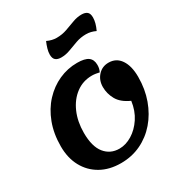

<svg xmlns="http://www.w3.org/2000/svg" viewBox="-232 -1147 1226 1322"><g transform="rotate(-30 381.0 -486.5)"><path d="M342 25Q250 25 182 -13.5Q114 -52 76.5 -121Q39 -190 39 -282Q39 -383 70 -465Q101 -547 155 -605Q209 -663 278 -694Q347 -725 423 -725Q484 -725 511 -705Q538 -685 538 -643Q538 -628 535.5 -616.5Q533 -605 526 -590Q515 -593 498 -595.5Q481 -598 468 -598Q396 -598 340.5 -556.5Q285 -515 254 -444Q223 -373 223 -284Q223 -175 266.5 -121Q310 -67 382 -67Q433 -67 483 -97.5Q533 -128 569.5 -183Q606 -238 616 -312Q547 -343 520.5 -391Q494 -439 494 -491Q494 -545 527 -581.5Q560 -618 611 -618Q672 -618 706 -568Q740 -518 740 -431Q740 -334 710 -251Q680 -168 626.5 -106Q573 -44 500.5 -9.5Q428 25 342 25ZM349 -811Q320 -811 304.5 -824Q289 -837 289 -868Q289 -888 296 -912.5Q303 -937 314 -962Q352 -944 389 -944Q432 -944 470.5 -957.5Q509 -971 544.5 -984.5Q580 -998 615 -998Q644 -998 659.5 -985.5Q675 -973 675 -941Q675 -900 650 -847Q613 -865 575 -865Q532 -865 494 -851.5Q456 -838 420.5 -824.5Q385 -811 349 -811Z"/></g></svg>

Font: Lemonada SemiBold
Style: Regular
Weight: 600
Designer: Mohamed Gaber (Arabic), Eduardo Tunni (Latin)
Foundry: Kief Type Foundry
Version: Version 4.005; ttfautohint (v1.8.3)